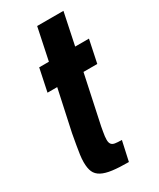

<svg xmlns="http://www.w3.org/2000/svg" viewBox="-172 -715 640 772"><g transform="rotate(-30 148.0 -329.0)"><path d="M187 0Q142 0 111.5 -4Q81 -8 62.5 -18Q44 -28 36.5 -45Q29 -62 29 -90Q29 -105 31.5 -123.5Q34 -142 38 -164.5Q42 -187 47 -215L88 -405H43L65 -510H110L141 -658H263L232 -510H296L274 -405H210L162 -180Q160 -168 158 -157.5Q156 -147 155 -138Q154 -129 154 -122Q154 -109 159 -102Q164 -95 175.5 -93Q187 -91 207 -91Z"/></g></svg>

Font: Saira ExtraCondensed ExtraBold
Style: Italic
Weight: 800
Width: 2
Italic angle: -12°
Designer: Hector Gatti with collaboration of the Omnibus-Type team
Foundry: Omnibus-Type
Version: Version 1.101